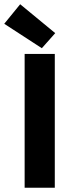

<svg xmlns="http://www.w3.org/2000/svg" viewBox="-42 -884 353 904"><path d="M74 0V-630H216V0ZM155 -657 -22 -772 53 -864 218 -728Z"/></svg>

Font: Narnoor ExtraBold
Style: Regular
Weight: 800
Designer: S. Sridhar Murthy
Foundry: SIL International
Version: Version 3.000